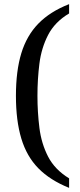

<svg xmlns="http://www.w3.org/2000/svg" viewBox="-20 -780 386 928"><path d="M314 128Q222 91 165.5 33.5Q109 -24 83 -110.5Q57 -197 57 -317Q57 -437 83 -522.5Q109 -608 165.5 -666Q222 -724 314 -760V-715Q245 -674 212.5 -611Q180 -548 170.5 -472.5Q161 -397 161 -317Q161 -238 170.5 -162Q180 -86 212.5 -23Q245 40 314 82Z"/></svg>

Font: Noto Serif Dogra
Style: Regular
Weight: 400
Designer: Ek Type
Foundry: Ek Type
Version: Version 1.005